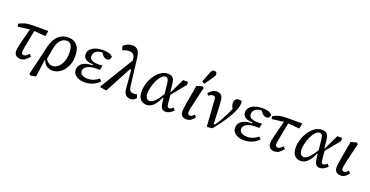

<svg xmlns="http://www.w3.org/2000/svg" viewBox="-33 -1695 5377 2787"><g transform="rotate(20 2656.0 -301.0)"><path d="M25 -416 17 -456Q53 -480 104 -494Q155 -508 233 -508H465L451 -424L274 -439Q254 -335 241.5 -271.5Q229 -208 223 -173.5Q217 -139 215 -123Q213 -107 213 -98Q213 -56 251 -56Q271 -56 286 -68Q301 -80 325 -104L357 -72Q321 -30 292 -9Q263 12 219 12Q176 12 150.5 -12Q125 -36 125 -82Q125 -96 128.5 -118.5Q132 -141 141 -180.5Q150 -220 166 -282.5Q182 -345 207 -439Z M616 -292 585 -121Q601 -93 629 -72.5Q657 -52 692 -52Q740 -52 778.5 -86Q817 -120 839.5 -177Q862 -234 862 -304Q862 -468 770 -468Q714 -468 673 -423Q632 -378 616 -292ZM448 188 420 172 528 -284Q558 -410 622.5 -465Q687 -520 774 -520Q858 -520 908 -466.5Q958 -413 958 -296Q958 -206 924 -136.5Q890 -67 835 -27.5Q780 12 716 12Q662 12 623.5 -15.5Q585 -43 571 -92H560L524 172Z M1213 12Q1163 12 1121.5 -3.5Q1080 -19 1055.5 -47.5Q1031 -76 1031 -116Q1031 -164 1058 -196Q1085 -228 1132 -244Q1179 -260 1239 -260V-276Q1166 -276 1127.5 -302Q1089 -328 1089 -380Q1089 -424 1119 -455.5Q1149 -487 1199 -503.5Q1249 -520 1309 -520Q1369 -520 1409 -505.5Q1449 -491 1461 -468Q1458 -444 1445 -428Q1432 -412 1405 -412Q1381 -412 1364.5 -423Q1348 -434 1333 -452L1308 -484Q1245 -482 1211 -453Q1177 -424 1177 -380Q1177 -338 1214.5 -320Q1252 -302 1312 -302Q1336 -302 1351.5 -303.5Q1367 -305 1378 -306L1363 -232Q1353 -234 1339 -234Q1325 -234 1307 -234Q1217 -234 1168 -204Q1119 -174 1119 -132Q1119 -90 1152.5 -71Q1186 -52 1237 -52Q1288 -52 1328.5 -69Q1369 -86 1405 -116L1437 -84Q1401 -42 1341.5 -15Q1282 12 1213 12Z M1923 12Q1824 12 1813 -104L1788 -391H1767Q1730 -318 1695 -253Q1660 -188 1625 -122.5Q1590 -57 1551 16L1454 0L1451 -12Q1530 -143 1608 -269.5Q1686 -396 1765 -526L1764 -534Q1759 -580 1745 -601.5Q1731 -623 1710.5 -629.5Q1690 -636 1666 -636Q1639 -636 1613.5 -628.5Q1588 -621 1570 -612L1550 -672Q1573 -693 1604.5 -711.5Q1636 -730 1694 -730Q1745 -730 1773 -694Q1801 -658 1810 -586L1861 -166Q1868 -111 1886.5 -94.5Q1905 -78 1945 -78Q1959 -78 1972 -80.5Q1985 -83 1991 -86L2007 -32Q1995 -17 1974 -2.5Q1953 12 1923 12Z M2126 -155Q2126 -101 2145.5 -78.5Q2165 -56 2192 -56Q2216 -56 2239.5 -71Q2263 -86 2293 -122.5Q2323 -159 2364 -223L2351 -352Q2345 -415 2334 -441.5Q2323 -468 2290 -468Q2265 -468 2241 -446.5Q2217 -425 2196 -390Q2175 -355 2159.5 -313.5Q2144 -272 2135 -230.5Q2126 -189 2126 -155ZM2166 12Q2109 12 2073 -28.5Q2037 -69 2037 -147Q2037 -213 2058.5 -279Q2080 -345 2118 -399.5Q2156 -454 2205.5 -487Q2255 -520 2310 -520Q2352 -520 2375 -505Q2398 -490 2408.5 -458Q2419 -426 2423 -376L2432 -280H2439L2548 -508H2624V-460L2447 -244L2459 -120Q2462 -90 2468 -72Q2474 -54 2495 -54Q2513 -54 2526.5 -64Q2540 -74 2555 -86L2583 -48Q2553 -21 2524 -4.5Q2495 12 2459 12Q2426 12 2404.5 -12.5Q2383 -37 2375 -112L2369 -168H2359Q2316 -72 2269.5 -30Q2223 12 2166 12Z M2784 12Q2742 12 2717 -12Q2692 -36 2692 -82Q2692 -101 2696.5 -134Q2701 -167 2706.5 -200.5Q2712 -234 2716 -256L2758 -495L2844 -519L2868 -503L2834 -360Q2817 -287 2806 -240Q2795 -193 2789.5 -165.5Q2784 -138 2782 -123Q2780 -108 2780 -98Q2780 -56 2816 -56Q2834 -56 2848 -67Q2862 -78 2880 -96L2908 -60Q2881 -27 2853.5 -7.5Q2826 12 2784 12ZM2815 -582Q2830 -621 2845 -660Q2860 -699 2875 -738Q2884 -762 2897 -776Q2910 -790 2929 -790Q2949 -790 2960 -779.5Q2971 -769 2971 -752Q2971 -736 2962.5 -719.5Q2954 -703 2939 -682Q2918 -653 2897 -623Q2876 -593 2855 -564Z M3101 0Q3097 -74 3091.5 -148Q3086 -222 3081.5 -285Q3077 -348 3075 -388Q3074 -421 3065 -434.5Q3056 -448 3035 -448Q3004 -448 2967 -420L2943 -452Q2967 -478 2997.5 -499Q3028 -520 3067 -520Q3112 -520 3136.5 -495Q3161 -470 3165 -416Q3168 -384 3171.5 -328Q3175 -272 3178 -202.5Q3181 -133 3182 -60H3202Q3243 -115 3276.5 -177.5Q3310 -240 3341 -304Q3356 -333 3365 -363Q3354 -380 3346.5 -399.5Q3339 -419 3339 -444Q3339 -480 3358.5 -500Q3378 -520 3411 -520Q3426 -520 3435.5 -517.5Q3445 -515 3451 -512Q3453 -506 3454 -497.5Q3455 -489 3455 -476Q3455 -436 3438 -389Q3421 -342 3391 -288Q3357 -227 3304 -150Q3251 -73 3186 4L3112 12Z M3675 12Q3625 12 3583.5 -3.5Q3542 -19 3517.5 -47.5Q3493 -76 3493 -116Q3493 -164 3520 -196Q3547 -228 3594 -244Q3641 -260 3701 -260V-276Q3628 -276 3589.5 -302Q3551 -328 3551 -380Q3551 -424 3581 -455.5Q3611 -487 3661 -503.5Q3711 -520 3771 -520Q3831 -520 3871 -505.5Q3911 -491 3923 -468Q3920 -444 3907 -428Q3894 -412 3867 -412Q3843 -412 3826.5 -423Q3810 -434 3795 -452L3770 -484Q3707 -482 3673 -453Q3639 -424 3639 -380Q3639 -338 3676.5 -320Q3714 -302 3774 -302Q3798 -302 3813.5 -303.5Q3829 -305 3840 -306L3825 -232Q3815 -234 3801 -234Q3787 -234 3769 -234Q3679 -234 3630 -204Q3581 -174 3581 -132Q3581 -90 3614.5 -71Q3648 -52 3699 -52Q3750 -52 3790.5 -69Q3831 -86 3867 -116L3899 -84Q3863 -42 3803.5 -15Q3744 12 3675 12Z M3948 -416 3940 -456Q3976 -480 4027 -494Q4078 -508 4156 -508H4388L4374 -424L4197 -439Q4177 -335 4164.5 -271.5Q4152 -208 4146 -173.5Q4140 -139 4138 -123Q4136 -107 4136 -98Q4136 -56 4174 -56Q4194 -56 4209 -68Q4224 -80 4248 -104L4280 -72Q4244 -30 4215 -9Q4186 12 4142 12Q4099 12 4073.5 -12Q4048 -36 4048 -82Q4048 -96 4051.5 -118.5Q4055 -141 4064 -180.5Q4073 -220 4089 -282.5Q4105 -345 4130 -439Z M4507 -155Q4507 -101 4526.5 -78.5Q4546 -56 4573 -56Q4597 -56 4620.5 -71Q4644 -86 4674 -122.5Q4704 -159 4745 -223L4732 -352Q4726 -415 4715 -441.5Q4704 -468 4671 -468Q4646 -468 4622 -446.5Q4598 -425 4577 -390Q4556 -355 4540.5 -313.5Q4525 -272 4516 -230.5Q4507 -189 4507 -155ZM4547 12Q4490 12 4454 -28.5Q4418 -69 4418 -147Q4418 -213 4439.5 -279Q4461 -345 4499 -399.5Q4537 -454 4586.5 -487Q4636 -520 4691 -520Q4733 -520 4756 -505Q4779 -490 4789.5 -458Q4800 -426 4804 -376L4813 -280H4820L4929 -508H5005V-460L4828 -244L4840 -120Q4843 -90 4849 -72Q4855 -54 4876 -54Q4894 -54 4907.5 -64Q4921 -74 4936 -86L4964 -48Q4934 -21 4905 -4.5Q4876 12 4840 12Q4807 12 4785.5 -12.5Q4764 -37 4756 -112L4750 -168H4740Q4697 -72 4650.5 -30Q4604 12 4547 12Z M5165 12Q5123 12 5098 -12Q5073 -36 5073 -82Q5073 -101 5077.5 -134Q5082 -167 5087.5 -200.5Q5093 -234 5097 -256L5139 -495L5225 -519L5249 -503L5215 -360Q5198 -287 5187 -240Q5176 -193 5170.5 -165.5Q5165 -138 5163 -123Q5161 -108 5161 -98Q5161 -56 5197 -56Q5215 -56 5229 -67Q5243 -78 5261 -96L5289 -60Q5262 -27 5234.5 -7.5Q5207 12 5165 12Z"/></g></svg>

Font: Source Serif 4 Caption
Style: Italic
Weight: 400
Italic angle: -12°
Designer: Frank Grießhammer
Foundry: Adobe Systems Incorporated
Version: Version 4.004;hotconv 1.0.117;makeotfexe 2.5.65602